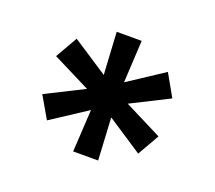

<svg xmlns="http://www.w3.org/2000/svg" viewBox="-80 -832 690 617"><g transform="rotate(20 265.5 -523.5)"><path d="M222.7 -318.4 231 -462.9 109.4 -383.3 66.4 -457.5 195.8 -522.5 66.4 -587.4 109.4 -662.6 231 -583 222.7 -727.5H308.1L300.3 -583L421.4 -662.6L463.9 -587.4L335 -522.5L463.9 -457.5L421.4 -383.3L300.3 -462.9L308.1 -318.4Z"/></g></svg>

Font: Inter 20pt SemiBold
Style: Regular
Weight: 600
Version: Version 4.001;git-66647c0bb